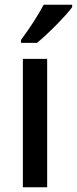

<svg xmlns="http://www.w3.org/2000/svg" viewBox="-20 -879 323 806"><path d="M283 -849V-859H163C140 -814 100 -754 68 -711V-699H135C181 -736 255 -811 283 -849ZM178 -93V-632H76V-93Z"/></svg>

Font: Noto Sans Kannada UI SemiCondensed Medium
Style: Regular
Weight: 500
Width: 4
Designer: Jelle Bosma - Monotype Design Team
Foundry: Monotype Imaging Inc.
Version: Version 2.005